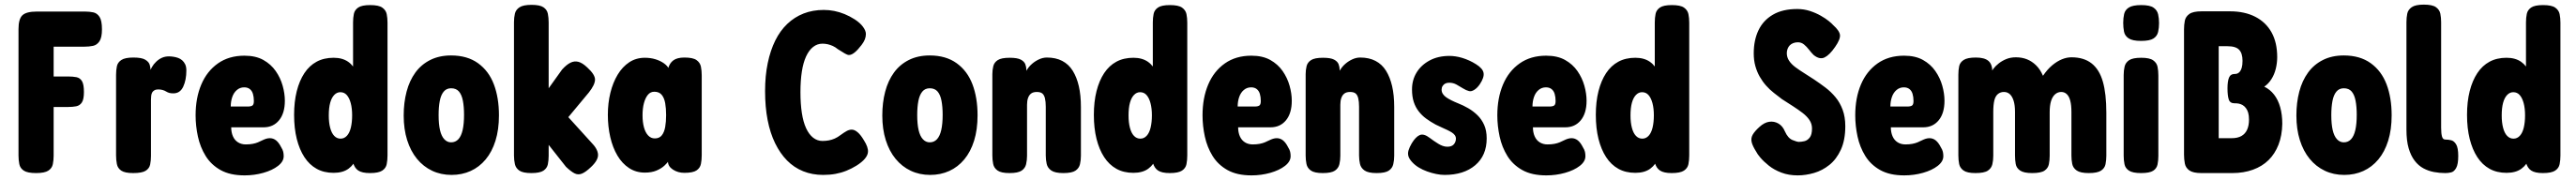

<svg xmlns="http://www.w3.org/2000/svg" viewBox="-20 -740 11140 779"><path d="M136 9Q99 9 83 -1.5Q67 -12 63.5 -30Q60 -48 60 -67V-614Q60 -658 77 -674Q94 -690 139 -690H347Q367 -690 383.5 -686.5Q400 -683 410.5 -667Q421 -651 421 -613Q421 -577 410 -561Q399 -545 382 -541.5Q365 -538 345 -538H212V-409H275Q295 -409 310.5 -406Q326 -403 334.5 -389Q343 -375 343 -342Q343 -310 334 -296.5Q325 -283 309.5 -280Q294 -277 274 -277H212V-66Q212 -47 208.5 -29.5Q205 -12 189 -1.5Q173 9 136 9Z M556 9Q520 9 504.5 -1.5Q489 -12 485.5 -30Q482 -48 482 -67V-416Q482 -436 485.5 -453Q489 -470 505 -480.5Q521 -491 557 -491Q593 -491 608.5 -481.5Q624 -472 627.5 -459.5Q631 -447 631 -438L625 -424Q630 -437 637 -449.5Q644 -462 655.5 -473Q667 -484 680.5 -490Q694 -496 711 -496Q719 -496 729.5 -494.5Q740 -493 750 -489.5Q760 -486 768 -479Q776 -472 781 -461.5Q786 -451 786 -435Q786 -394 772.5 -365Q759 -336 730 -336Q719 -336 712 -338Q705 -340 698.5 -344Q692 -348 683.5 -350.5Q675 -353 664 -353Q654 -353 647.5 -349Q641 -345 638 -339.5Q635 -334 634 -325.5Q633 -317 633 -309V-65Q633 -46 629.5 -28.5Q626 -11 610 -1Q594 9 556 9Z M1038 19Q975 19 934 -4Q893 -27 869.5 -65Q846 -103 836 -149Q826 -195 826 -241Q826 -316 850.5 -374Q875 -432 922.5 -465.5Q970 -499 1037 -499Q1086 -499 1119 -480.5Q1152 -462 1172.5 -432.5Q1193 -403 1202.5 -369Q1212 -335 1212 -304Q1212 -250 1187 -219.5Q1162 -189 1120 -189H980Q980 -167 987.5 -150Q995 -133 1009.5 -124Q1024 -115 1043 -115Q1060 -115 1073 -117.5Q1086 -120 1095.5 -124Q1105 -128 1114 -132.5Q1123 -137 1131 -139.5Q1139 -142 1147 -142Q1162 -142 1174 -132.5Q1186 -123 1196 -103Q1203 -92 1205 -83Q1207 -74 1207 -64Q1207 -41 1182.5 -22Q1158 -3 1119 8Q1080 19 1038 19ZM978 -279H1051Q1066 -279 1072 -283.5Q1078 -288 1078 -303Q1078 -320 1074 -333.5Q1070 -347 1060.5 -354.5Q1051 -362 1036 -362Q1018 -362 1004.5 -350.5Q991 -339 984.5 -320Q978 -301 978 -279Z M1423 8Q1381 8 1349.5 -9.5Q1318 -27 1296.5 -60Q1275 -93 1263.5 -139Q1252 -185 1252 -243Q1252 -300 1263.5 -345.5Q1275 -391 1296.5 -423.5Q1318 -456 1349.5 -473Q1381 -490 1423 -490Q1461 -490 1486 -472.5Q1511 -455 1524 -422Q1537 -389 1541.5 -343Q1546 -297 1546 -241Q1546 -185 1541.5 -139.5Q1537 -94 1524.5 -61Q1512 -28 1487.5 -10Q1463 8 1423 8ZM1453 -140Q1469 -140 1480.5 -152.5Q1492 -165 1497.5 -188Q1503 -211 1503 -241Q1503 -271 1497 -293.5Q1491 -316 1480 -328.5Q1469 -341 1452 -341Q1437 -341 1425.5 -329Q1414 -317 1408 -295Q1402 -273 1402 -240Q1402 -210 1408 -187Q1414 -164 1425.5 -152Q1437 -140 1453 -140ZM1580 9Q1546 9 1529.5 -2Q1513 -13 1507 -37V-643Q1507 -663 1510.5 -680Q1514 -697 1529.5 -707.5Q1545 -718 1581 -718Q1618 -718 1633.5 -707Q1649 -696 1652.5 -679Q1656 -662 1656 -642V-67Q1656 -47 1652.5 -29.5Q1649 -12 1633 -1.5Q1617 9 1580 9Z M1933 17Q1887 17 1849 -1Q1811 -19 1783.5 -52.5Q1756 -86 1741 -133.5Q1726 -181 1726 -240Q1726 -296 1738.5 -343.5Q1751 -391 1776.5 -426Q1802 -461 1841 -480.5Q1880 -500 1931 -500Q2001 -500 2047.5 -466.5Q2094 -433 2116 -375Q2138 -317 2138 -241Q2138 -179 2123 -131Q2108 -83 2080.5 -50Q2053 -17 2015.5 0Q1978 17 1933 17ZM1931 -124Q1950 -124 1962.5 -137.5Q1975 -151 1981 -177.5Q1987 -204 1987 -243Q1987 -278 1982 -304Q1977 -330 1965 -344Q1953 -358 1931 -358Q1911 -358 1899 -343.5Q1887 -329 1882 -303Q1877 -277 1877 -242Q1877 -203 1883 -177Q1889 -151 1901.5 -137.5Q1914 -124 1931 -124Z M2536 -125Q2565 -96 2566.5 -71.5Q2568 -47 2536 -17Q2513 5 2496.5 11.5Q2480 18 2464.5 10Q2449 2 2428 -18L2353 -113V-66Q2353 -46 2349.5 -29Q2346 -12 2330.5 -1.5Q2315 9 2278 9Q2242 9 2226.5 -1.5Q2211 -12 2207 -29.5Q2203 -47 2203 -67V-644Q2203 -664 2207 -681Q2211 -698 2227 -708.5Q2243 -719 2279 -719Q2315 -719 2330.5 -708.5Q2346 -698 2349.5 -680.5Q2353 -663 2353 -643V-358L2411 -439Q2430 -460 2447 -468.5Q2464 -477 2481.5 -472.5Q2499 -468 2520 -448Q2554 -417 2553.5 -395Q2553 -373 2527 -340L2438 -233Z M2940 8Q2912 8 2890.5 -6Q2869 -20 2869 -41L2873 -46Q2867 -35 2853 -22.5Q2839 -10 2818.5 -1.5Q2798 7 2769 7Q2731 7 2701 -12.5Q2671 -32 2650.5 -66.5Q2630 -101 2619.5 -146.5Q2609 -192 2609 -243Q2609 -294 2620 -338.5Q2631 -383 2651.5 -417Q2672 -451 2701.5 -470.5Q2731 -490 2769 -490Q2794 -490 2815 -483.5Q2836 -477 2851.5 -466Q2867 -455 2873 -442L2870 -444Q2876 -467 2892.5 -479Q2909 -491 2940 -491Q2977 -491 2992.5 -480Q3008 -469 3011.5 -451.5Q3015 -434 3015 -414V-68Q3015 -48 3011.5 -30.5Q3008 -13 2992.5 -2.5Q2977 8 2940 8ZM2812 -141Q2832 -141 2842.5 -154.5Q2853 -168 2857 -190.5Q2861 -213 2861 -242Q2861 -271 2857 -293.5Q2853 -316 2842 -329.5Q2831 -343 2810 -343Q2793 -343 2782 -329.5Q2771 -316 2765 -293.5Q2759 -271 2759 -241Q2759 -212 2765 -189.5Q2771 -167 2783 -154Q2795 -141 2812 -141Z M3540 17Q3493 17 3453.5 1Q3414 -15 3384 -45.5Q3354 -76 3332.5 -120Q3311 -164 3300 -220.5Q3289 -277 3289 -346Q3289 -412 3300.5 -467Q3312 -522 3333 -564.5Q3354 -607 3385 -636.5Q3416 -666 3455.5 -681.5Q3495 -697 3543 -697Q3566 -697 3588.5 -692.5Q3611 -688 3633 -679Q3655 -670 3677 -656Q3700 -641 3712.5 -624Q3725 -607 3725 -593Q3725 -581 3720.5 -569.5Q3716 -558 3706 -545Q3690 -524 3676.5 -513Q3663 -502 3652 -502Q3645 -502 3634 -508.5Q3623 -515 3604 -527Q3593 -536 3582 -541Q3571 -546 3560 -548.5Q3549 -551 3537 -551Q3515 -551 3497 -537Q3479 -523 3466.5 -496Q3454 -469 3448 -430Q3442 -391 3442 -341Q3442 -291 3448 -251.5Q3454 -212 3466.5 -185Q3479 -158 3497 -144Q3515 -130 3537 -130Q3552 -130 3565 -132.5Q3578 -135 3590.5 -140.5Q3603 -146 3616 -156Q3631 -167 3642 -173Q3653 -179 3664 -179Q3676 -179 3689.5 -167.5Q3703 -156 3717 -132Q3726 -118 3730.5 -105Q3735 -92 3734 -82Q3733 -68 3720.5 -53Q3708 -38 3684 -23Q3663 -10 3640.5 -1Q3618 8 3593.5 12.5Q3569 17 3540 17Z M4003 17Q3957 17 3919 -1Q3881 -19 3853.5 -52.5Q3826 -86 3811 -133.5Q3796 -181 3796 -240Q3796 -296 3808.5 -343.5Q3821 -391 3846.5 -426Q3872 -461 3911 -480.5Q3950 -500 4001 -500Q4071 -500 4117.5 -466.5Q4164 -433 4186 -375Q4208 -317 4208 -241Q4208 -179 4193 -131Q4178 -83 4150.5 -50Q4123 -17 4085.5 0Q4048 17 4003 17ZM4001 -124Q4020 -124 4032.5 -137.5Q4045 -151 4051 -177.5Q4057 -204 4057 -243Q4057 -278 4052 -304Q4047 -330 4035 -344Q4023 -358 4001 -358Q3981 -358 3969 -343.5Q3957 -329 3952 -303Q3947 -277 3947 -242Q3947 -203 3953 -177Q3959 -151 3971.5 -137.5Q3984 -124 4001 -124Z M4346 9Q4310 9 4294.5 -2Q4279 -13 4275.5 -30.5Q4272 -48 4272 -67V-419Q4272 -437 4276 -453.5Q4280 -470 4295.5 -480Q4311 -490 4347 -490Q4380 -490 4395 -482Q4410 -474 4414.5 -462Q4419 -450 4419 -439Q4419 -428 4421 -425L4412 -409Q4413 -424 4422 -438.5Q4431 -453 4444.5 -464.5Q4458 -476 4474.5 -483.5Q4491 -491 4508 -491Q4546 -491 4574 -476.5Q4602 -462 4619.5 -434Q4637 -406 4646 -367Q4655 -328 4655 -277V-66Q4655 -47 4651 -29.5Q4647 -12 4631.5 -1.5Q4616 9 4579 9Q4543 9 4527 -2Q4511 -13 4507 -30.5Q4503 -48 4503 -67V-278Q4503 -300 4499.5 -314.5Q4496 -329 4488 -335.5Q4480 -342 4464 -342Q4449 -342 4440 -335.5Q4431 -329 4426.5 -316.5Q4422 -304 4422 -287V-66Q4422 -47 4418 -29.5Q4414 -12 4398.5 -1.5Q4383 9 4346 9Z M4882 8Q4840 8 4808.5 -9.5Q4777 -27 4755.5 -60Q4734 -93 4722.5 -139Q4711 -185 4711 -243Q4711 -300 4722.5 -345.5Q4734 -391 4755.5 -423.5Q4777 -456 4808.5 -473Q4840 -490 4882 -490Q4920 -490 4945 -472.5Q4970 -455 4983 -422Q4996 -389 5000.5 -343Q5005 -297 5005 -241Q5005 -185 5000.5 -139.5Q4996 -94 4983.5 -61Q4971 -28 4946.5 -10Q4922 8 4882 8ZM4912 -140Q4928 -140 4939.5 -152.5Q4951 -165 4956.5 -188Q4962 -211 4962 -241Q4962 -271 4956 -293.5Q4950 -316 4939 -328.5Q4928 -341 4911 -341Q4896 -341 4884.5 -329Q4873 -317 4867 -295Q4861 -273 4861 -240Q4861 -210 4867 -187Q4873 -164 4884.5 -152Q4896 -140 4912 -140ZM5039 9Q5005 9 4988.5 -2Q4972 -13 4966 -37V-643Q4966 -663 4969.5 -680Q4973 -697 4988.5 -707.5Q5004 -718 5040 -718Q5077 -718 5092.5 -707Q5108 -696 5111.5 -679Q5115 -662 5115 -642V-67Q5115 -47 5111.5 -29.5Q5108 -12 5092 -1.5Q5076 9 5039 9Z M5393 19Q5330 19 5289 -4Q5248 -27 5224.5 -65Q5201 -103 5191 -149Q5181 -195 5181 -241Q5181 -316 5205.5 -374Q5230 -432 5277.5 -465.5Q5325 -499 5392 -499Q5441 -499 5474 -480.5Q5507 -462 5527.5 -432.5Q5548 -403 5557.5 -369Q5567 -335 5567 -304Q5567 -250 5542 -219.5Q5517 -189 5475 -189H5335Q5335 -167 5342.5 -150Q5350 -133 5364.5 -124Q5379 -115 5398 -115Q5415 -115 5428 -117.5Q5441 -120 5450.5 -124Q5460 -128 5469 -132.5Q5478 -137 5486 -139.5Q5494 -142 5502 -142Q5517 -142 5529 -132.5Q5541 -123 5551 -103Q5558 -92 5560 -83Q5562 -74 5562 -64Q5562 -41 5537.5 -22Q5513 -3 5474 8Q5435 19 5393 19ZM5333 -279H5406Q5421 -279 5427 -283.5Q5433 -288 5433 -303Q5433 -320 5429 -333.5Q5425 -347 5415.5 -354.5Q5406 -362 5391 -362Q5373 -362 5359.5 -350.5Q5346 -339 5339.5 -320Q5333 -301 5333 -279Z M5701 9Q5665 9 5649.5 -2Q5634 -13 5630.5 -30.5Q5627 -48 5627 -67V-419Q5627 -437 5631 -453.5Q5635 -470 5650.5 -480Q5666 -490 5702 -490Q5735 -490 5750 -482Q5765 -474 5769.5 -462Q5774 -450 5774 -439Q5774 -428 5776 -425L5767 -409Q5768 -424 5777 -438.5Q5786 -453 5799.5 -464.5Q5813 -476 5829.5 -483.5Q5846 -491 5863 -491Q5901 -491 5929 -476.5Q5957 -462 5974.5 -434Q5992 -406 6001 -367Q6010 -328 6010 -277V-66Q6010 -47 6006 -29.5Q6002 -12 5986.5 -1.5Q5971 9 5934 9Q5898 9 5882 -2Q5866 -13 5862 -30.5Q5858 -48 5858 -67V-278Q5858 -300 5854.5 -314.5Q5851 -329 5843 -335.5Q5835 -342 5819 -342Q5804 -342 5795 -335.5Q5786 -329 5781.5 -316.5Q5777 -304 5777 -287V-66Q5777 -47 5773 -29.5Q5769 -12 5753.5 -1.5Q5738 9 5701 9Z M6228 17Q6211 17 6191.5 13Q6172 9 6152.5 2Q6133 -5 6116.5 -15Q6100 -25 6088 -38Q6075 -52 6071.5 -64Q6068 -76 6072 -89.5Q6076 -103 6086 -120Q6103 -148 6120.5 -155.5Q6138 -163 6164 -143Q6173 -136 6182 -130Q6191 -124 6200.5 -118Q6210 -112 6220 -108.5Q6230 -105 6240 -105Q6259 -105 6268 -115.5Q6277 -126 6277 -141Q6277 -148 6272.5 -154.5Q6268 -161 6259.5 -166.5Q6251 -172 6239.5 -177.5Q6228 -183 6215.5 -188.5Q6203 -194 6189 -201Q6167 -213 6148.5 -226.5Q6130 -240 6116 -258Q6102 -276 6094.5 -299Q6087 -322 6087 -353Q6087 -394 6107 -426.5Q6127 -459 6163.5 -478.5Q6200 -498 6249 -498Q6261 -498 6275 -496Q6289 -494 6304 -489.5Q6319 -485 6334.5 -478Q6350 -471 6364 -462Q6393 -444 6396.5 -424.5Q6400 -405 6380 -375Q6369 -359 6356 -351Q6343 -343 6333 -346Q6321 -349 6307.5 -357.5Q6294 -366 6279.5 -374Q6265 -382 6248 -382Q6238 -382 6231 -378.5Q6224 -375 6219.5 -368Q6215 -361 6215 -352Q6215 -342 6220.5 -333.5Q6226 -325 6235.5 -318.5Q6245 -312 6258 -305.5Q6271 -299 6286 -293Q6309 -284 6330.5 -271.5Q6352 -259 6370 -241.5Q6388 -224 6399 -199.5Q6410 -175 6410 -141Q6410 -67 6360.5 -25Q6311 17 6228 17Z M6668 19Q6605 19 6564 -4Q6523 -27 6499.5 -65Q6476 -103 6466 -149Q6456 -195 6456 -241Q6456 -316 6480.5 -374Q6505 -432 6552.5 -465.5Q6600 -499 6667 -499Q6716 -499 6749 -480.5Q6782 -462 6802.5 -432.5Q6823 -403 6832.5 -369Q6842 -335 6842 -304Q6842 -250 6817 -219.5Q6792 -189 6750 -189H6610Q6610 -167 6617.5 -150Q6625 -133 6639.5 -124Q6654 -115 6673 -115Q6690 -115 6703 -117.5Q6716 -120 6725.5 -124Q6735 -128 6744 -132.5Q6753 -137 6761 -139.5Q6769 -142 6777 -142Q6792 -142 6804 -132.5Q6816 -123 6826 -103Q6833 -92 6835 -83Q6837 -74 6837 -64Q6837 -41 6812.5 -22Q6788 -3 6749 8Q6710 19 6668 19ZM6608 -279H6681Q6696 -279 6702 -283.5Q6708 -288 6708 -303Q6708 -320 6704 -333.5Q6700 -347 6690.5 -354.5Q6681 -362 6666 -362Q6648 -362 6634.5 -350.5Q6621 -339 6614.5 -320Q6608 -301 6608 -279Z M7053 8Q7011 8 6979.5 -9.5Q6948 -27 6926.5 -60Q6905 -93 6893.5 -139Q6882 -185 6882 -243Q6882 -300 6893.5 -345.5Q6905 -391 6926.5 -423.5Q6948 -456 6979.5 -473Q7011 -490 7053 -490Q7091 -490 7116 -472.5Q7141 -455 7154 -422Q7167 -389 7171.5 -343Q7176 -297 7176 -241Q7176 -185 7171.5 -139.5Q7167 -94 7154.5 -61Q7142 -28 7117.5 -10Q7093 8 7053 8ZM7083 -140Q7099 -140 7110.5 -152.5Q7122 -165 7127.5 -188Q7133 -211 7133 -241Q7133 -271 7127 -293.5Q7121 -316 7110 -328.5Q7099 -341 7082 -341Q7067 -341 7055.5 -329Q7044 -317 7038 -295Q7032 -273 7032 -240Q7032 -210 7038 -187Q7044 -164 7055.5 -152Q7067 -140 7083 -140ZM7210 9Q7176 9 7159.5 -2Q7143 -13 7137 -37V-643Q7137 -663 7140.5 -680Q7144 -697 7159.5 -707.5Q7175 -718 7211 -718Q7248 -718 7263.5 -707Q7279 -696 7282.5 -679Q7286 -662 7286 -642V-67Q7286 -47 7282.5 -29.5Q7279 -12 7263 -1.5Q7247 9 7210 9Z M7755 19Q7716 19 7684.5 7Q7653 -5 7630.5 -23Q7608 -41 7594 -57.5Q7580 -74 7576 -83Q7560 -108 7556 -125Q7552 -142 7560.5 -157Q7569 -172 7590 -191Q7611 -210 7632 -213Q7653 -216 7671.5 -205.5Q7690 -195 7700 -171Q7713 -142 7732.5 -134Q7752 -126 7760 -126Q7771 -126 7784 -129Q7797 -132 7807 -144.5Q7817 -157 7817 -184Q7817 -204 7806 -220.5Q7795 -237 7776 -251.5Q7757 -266 7734.5 -280.5Q7712 -295 7687 -311Q7670 -324 7652 -338Q7634 -352 7618.5 -369.5Q7603 -387 7591 -408Q7579 -429 7572 -454Q7565 -479 7565 -509Q7565 -566 7585.5 -609Q7606 -652 7648 -676.5Q7690 -701 7753 -701Q7782 -701 7808 -692.5Q7834 -684 7855 -672Q7876 -660 7889.5 -649Q7903 -638 7908 -632Q7936 -607 7938 -588.5Q7940 -570 7917 -537Q7893 -502 7871.5 -491.5Q7850 -481 7824 -502Q7814 -512 7804 -525Q7794 -538 7782.5 -547.5Q7771 -557 7756 -557Q7745 -557 7736 -553.5Q7727 -550 7721 -544Q7715 -538 7711.5 -529Q7708 -520 7708 -510Q7708 -492 7718 -477Q7728 -462 7745.5 -449Q7763 -436 7784 -423Q7805 -410 7826 -396Q7850 -380 7874.5 -361.5Q7899 -343 7918.5 -319.5Q7938 -296 7949.5 -265Q7961 -234 7961 -194Q7961 -134 7942 -92.5Q7923 -51 7892.5 -26.5Q7862 -2 7826 8.5Q7790 19 7755 19Z M8216 19Q8153 19 8112 -4Q8071 -27 8047.5 -65Q8024 -103 8014 -149Q8004 -195 8004 -241Q8004 -316 8028.5 -374Q8053 -432 8100.5 -465.5Q8148 -499 8215 -499Q8264 -499 8297 -480.5Q8330 -462 8350.5 -432.5Q8371 -403 8380.5 -369Q8390 -335 8390 -304Q8390 -250 8365 -219.5Q8340 -189 8298 -189H8158Q8158 -167 8165.5 -150Q8173 -133 8187.5 -124Q8202 -115 8221 -115Q8238 -115 8251 -117.5Q8264 -120 8273.5 -124Q8283 -128 8292 -132.5Q8301 -137 8309 -139.5Q8317 -142 8325 -142Q8340 -142 8352 -132.5Q8364 -123 8374 -103Q8381 -92 8383 -83Q8385 -74 8385 -64Q8385 -41 8360.5 -22Q8336 -3 8297 8Q8258 19 8216 19ZM8156 -279H8229Q8244 -279 8250 -283.5Q8256 -288 8256 -303Q8256 -320 8252 -333.5Q8248 -347 8238.5 -354.5Q8229 -362 8214 -362Q8196 -362 8182.5 -350.5Q8169 -339 8162.5 -320Q8156 -301 8156 -279Z M8524 9Q8488 9 8472.5 -2Q8457 -13 8453.5 -30Q8450 -47 8450 -67V-417Q8450 -437 8453.5 -453.5Q8457 -470 8473 -480.5Q8489 -491 8526 -491Q8563 -491 8580 -476.5Q8597 -462 8597 -429L8590 -421Q8593 -431 8601.5 -442.5Q8610 -454 8624.5 -465.5Q8639 -477 8657.5 -484.5Q8676 -492 8699 -492Q8725 -492 8746.5 -483.5Q8768 -475 8786 -457.5Q8804 -440 8816 -412Q8835 -440 8856 -457.5Q8877 -475 8898 -483.5Q8919 -492 8939 -492Q8993 -492 9026.5 -465.5Q9060 -439 9075 -386.5Q9090 -334 9090 -252V-66Q9090 -47 9086.5 -29.5Q9083 -12 9067 -1.5Q9051 9 9014 9Q8978 9 8962 -2Q8946 -13 8942.5 -30.5Q8939 -48 8939 -67V-255Q8939 -285 8934 -304Q8929 -323 8919 -332.5Q8909 -342 8895 -342Q8880 -342 8868.5 -332Q8857 -322 8851 -303Q8845 -284 8845 -254V-66Q8845 -47 8841.5 -29.5Q8838 -12 8822.5 -1.5Q8807 9 8769 9Q8733 9 8717 -2Q8701 -13 8698 -30.5Q8695 -48 8695 -67V-255Q8695 -285 8689 -304Q8683 -323 8672.5 -332.5Q8662 -342 8647 -342Q8632 -342 8621 -333Q8610 -324 8605.5 -305Q8601 -286 8601 -255V-66Q8601 -46 8597 -29Q8593 -12 8577.5 -1.5Q8562 9 8524 9Z M9240 9Q9204 9 9188 -1.5Q9172 -12 9168.5 -29.5Q9165 -47 9165 -66V-415Q9165 -435 9169 -452Q9173 -469 9188.5 -479.5Q9204 -490 9241 -490Q9277 -490 9292.5 -479Q9308 -468 9311.5 -451Q9315 -434 9315 -413V-65Q9315 -46 9311.5 -28.5Q9308 -11 9292.5 -1Q9277 9 9240 9ZM9240 -563Q9203 -563 9186.5 -574Q9170 -585 9166.5 -603Q9163 -621 9163 -641Q9163 -662 9167 -679.5Q9171 -697 9187.5 -707.5Q9204 -718 9241 -718Q9278 -718 9294 -707Q9310 -696 9314 -678Q9318 -660 9318 -640Q9318 -620 9314 -602Q9310 -584 9294 -573.5Q9278 -563 9240 -563Z M9501 9Q9465 9 9449 -2.5Q9433 -14 9429.5 -32.5Q9426 -51 9426 -71V-613Q9426 -633 9429.5 -650.5Q9433 -668 9449 -679.5Q9465 -691 9502 -691H9625Q9688 -691 9734 -667.5Q9780 -644 9804.5 -600Q9829 -556 9829 -493Q9829 -468 9823 -443Q9817 -418 9804 -397.5Q9791 -377 9773 -365Q9798 -353 9815.5 -330.5Q9833 -308 9842 -276Q9851 -244 9851 -204Q9850 -153 9834.5 -113.5Q9819 -74 9791.5 -47Q9764 -20 9724 -5.5Q9684 9 9635 9ZM9576 -142H9632Q9658 -142 9674.5 -151.5Q9691 -161 9699 -179Q9707 -197 9707 -222Q9707 -240 9703.5 -252Q9700 -264 9693.5 -272.5Q9687 -281 9679 -285.5Q9671 -290 9663 -291.5Q9655 -293 9648 -293H9644Q9625 -293 9619.5 -309.5Q9614 -326 9614 -358Q9614 -388 9620.5 -404Q9627 -420 9646 -420H9648Q9652 -420 9657 -422Q9662 -424 9667 -429.5Q9672 -435 9675.5 -446.5Q9679 -458 9679 -477Q9679 -509 9664.5 -524.5Q9650 -540 9614 -540H9576Z M10119 17Q10073 17 10035 -1Q9997 -19 9969.5 -52.5Q9942 -86 9927 -133.5Q9912 -181 9912 -240Q9912 -296 9924.5 -343.5Q9937 -391 9962.5 -426Q9988 -461 10027 -480.5Q10066 -500 10117 -500Q10187 -500 10233.5 -466.5Q10280 -433 10302 -375Q10324 -317 10324 -241Q10324 -179 10309 -131Q10294 -83 10266.5 -50Q10239 -17 10201.5 0Q10164 17 10119 17ZM10117 -124Q10136 -124 10148.5 -137.5Q10161 -151 10167 -177.5Q10173 -204 10173 -243Q10173 -278 10168 -304Q10163 -330 10151 -344Q10139 -358 10117 -358Q10097 -358 10085 -343.5Q10073 -329 10068 -303Q10063 -277 10063 -242Q10063 -203 10069 -177Q10075 -151 10087.5 -137.5Q10100 -124 10117 -124Z M10556 9Q10531 9 10507 4.5Q10483 0 10461.5 -11.5Q10440 -23 10423.5 -44.5Q10407 -66 10397.5 -98.5Q10388 -131 10388 -179V-644Q10388 -664 10391.5 -681Q10395 -698 10411 -709Q10427 -720 10463 -720Q10500 -720 10515.5 -709Q10531 -698 10534.5 -681Q10538 -664 10538 -644V-187Q10538 -174 10539 -164.5Q10540 -155 10542 -148.5Q10544 -142 10547.5 -139Q10551 -136 10557 -136Q10569 -136 10581.5 -133Q10594 -130 10603 -115Q10612 -100 10612 -65Q10612 -29 10603 -13Q10594 3 10581.5 6Q10569 9 10556 9Z M10821 8Q10779 8 10747.5 -9.5Q10716 -27 10694.5 -60Q10673 -93 10661.5 -139Q10650 -185 10650 -243Q10650 -300 10661.5 -345.5Q10673 -391 10694.5 -423.5Q10716 -456 10747.5 -473Q10779 -490 10821 -490Q10859 -490 10884 -472.5Q10909 -455 10922 -422Q10935 -389 10939.5 -343Q10944 -297 10944 -241Q10944 -185 10939.5 -139.5Q10935 -94 10922.5 -61Q10910 -28 10885.5 -10Q10861 8 10821 8ZM10851 -140Q10867 -140 10878.5 -152.5Q10890 -165 10895.5 -188Q10901 -211 10901 -241Q10901 -271 10895 -293.5Q10889 -316 10878 -328.5Q10867 -341 10850 -341Q10835 -341 10823.5 -329Q10812 -317 10806 -295Q10800 -273 10800 -240Q10800 -210 10806 -187Q10812 -164 10823.5 -152Q10835 -140 10851 -140ZM10978 9Q10944 9 10927.5 -2Q10911 -13 10905 -37V-643Q10905 -663 10908.5 -680Q10912 -697 10927.5 -707.5Q10943 -718 10979 -718Q11016 -718 11031.5 -707Q11047 -696 11050.5 -679Q11054 -662 11054 -642V-67Q11054 -47 11050.5 -29.5Q11047 -12 11031 -1.5Q11015 9 10978 9Z"/></svg>

Font: Fredoka Condensed SemiBold
Style: Regular
Weight: 600
Width: 3
Designer: Ben Nathan
Foundry: Milena B. Brandão, Ben Nathan
Version: Version 2.001